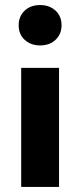

<svg xmlns="http://www.w3.org/2000/svg" viewBox="-20 -741 318 761"><path d="M139 -721Q101 -721 77.5 -698.5Q54 -676 54 -641Q54 -605 78 -583Q102 -561 139 -561Q177 -561 200.5 -583.5Q224 -606 224 -641Q224 -677 200 -699Q176 -721 139 -721ZM214 0H64V-472H214Z"/></svg>

Font: Madhuban Bold
Style: Regular
Weight: 700
Designer: jaikishan Patel
Foundry: MagicType
Version: Version 1.000